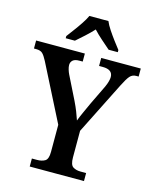

<svg xmlns="http://www.w3.org/2000/svg" viewBox="-136 -1021 896 1111"><g transform="rotate(15 311.5 -465.5)"><path d="M151 0V-48H182Q210 -48 229 -59Q248 -70 248 -113V-276L77 -613Q62 -642 49.5 -654Q37 -666 11 -666H-2V-714H290V-666H270Q243 -666 231 -655Q219 -644 219 -627Q219 -615 223.5 -600Q228 -585 234 -573L303 -434Q318 -403 328 -377.5Q338 -352 346 -328Q355 -352 368.5 -381.5Q382 -411 397 -444L453 -560Q462 -580 466 -595.5Q470 -611 470 -621Q470 -666 410 -666H388V-714H625V-666H611Q588 -666 573.5 -650Q559 -634 536 -588L379 -275V-116Q379 -71 397.5 -59.5Q416 -48 442 -48H476V0ZM160 -784Q174 -803 193.5 -829Q213 -855 231 -882Q249 -909 259 -931H373Q382 -909 400 -882Q418 -855 437.5 -829Q457 -803 472 -784V-771H417Q395 -790 365.5 -816Q336 -842 315 -865Q294 -842 265.5 -816Q237 -790 215 -771H160Z"/></g></svg>

Font: Noto Serif Tamil SemiCondensed SemiBold
Style: Italic
Weight: 600
Width: 4
Italic angle: -12°
Designer: Indian Type Foundry, Tom Grace, and the Monotype Design Team
Foundry: Monotype Imaging Inc.
Version: Version 2.003; ttfautohint (v1.8.4.7-5d5b)